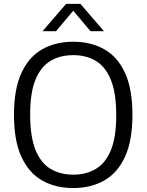

<svg xmlns="http://www.w3.org/2000/svg" viewBox="-20 -966 760 996"><path d="M360 9.5Q267.5 9.5 198.5 -29.8Q129.5 -69 91 -152.8Q52.5 -236.5 52.5 -370Q52.5 -503.5 91 -587.2Q129.5 -671 198.8 -710.2Q268 -749.5 360 -749.5Q452 -749.5 521.2 -710.2Q590.5 -671 628.8 -587.2Q667 -503.5 667 -370Q667 -236.5 628.5 -152.8Q590 -69 520.8 -29.8Q451.5 9.5 360 9.5ZM360 -60Q427 -60 477.2 -89.8Q527.5 -119.5 555.2 -187Q583 -254.5 583 -367.5Q583 -483 555.2 -551.5Q527.5 -620 477.2 -650Q427 -680 360 -680Q292.5 -680 242.2 -650.2Q192 -620.5 164.2 -553.2Q136.5 -486 136.5 -372.5Q136.5 -256.5 164.2 -188.2Q192 -120 242.2 -90Q292.5 -60 360 -60ZM200.5 -804 323 -946H397L519.5 -804H449.5L360 -910.5L270.5 -804Z"/></svg>

Font: Encode Sans
Style: Regular
Weight: 400
Designer: Multiple Designers
Foundry: Impallari Type
Version: Version 3.002; ttfautohint (v1.8.3) -l 8 -r 50 -G 200 -x 14 